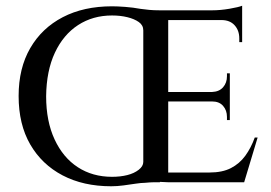

<svg xmlns="http://www.w3.org/2000/svg" viewBox="-20 -636 946 670"><path d="M371 -614Q389 -614 416.5 -612Q444 -610 471 -605Q486 -603 501 -601.5Q516 -600 537 -600L538 0Q528 0 517 0Q506 0 485 2Q473 2 453 5Q433 8 411 11Q389 14 368 14Q271 14 198.5 -24Q126 -62 85.5 -132Q45 -202 45 -301Q45 -398 85.5 -468Q126 -538 199 -576Q272 -614 371 -614ZM371 -19Q400 -19 424 -25Q448 -31 464 -43.5Q480 -56 480 -71V-530Q480 -548 464.5 -559Q449 -570 424.5 -576Q400 -582 371 -582Q304 -582 252.5 -548.5Q201 -515 171.5 -452Q142 -389 141 -300Q141 -213 170.5 -149.5Q200 -86 251.5 -52.5Q303 -19 371 -19ZM567 -600V0L480 -4V-600ZM821 -34 829 0H566L561 -34ZM782 -315V-282H564V-315ZM825 -600V-566H564V-600ZM879 -156 832 0H680L711 -34Q756 -34 786 -49.5Q816 -65 836 -92.5Q856 -120 869 -156ZM782 -284V-217H772V-228Q772 -251 758.5 -266.5Q745 -282 720 -282V-284ZM782 -380V-313H720V-315Q745 -316 758.5 -331.5Q772 -347 772 -370V-380ZM825 -569V-489H815V-502Q815 -530 798.5 -548Q782 -566 753 -566V-569ZM825 -616V-590L720 -600Q749 -600 781 -605.5Q813 -611 825 -616Z"/></svg>

Font: Cinzel Medium
Style: Regular
Weight: 500
Designer: Natanael Gama
Version: Version 2.000